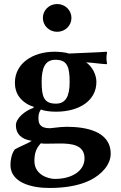

<svg xmlns="http://www.w3.org/2000/svg" viewBox="-20 -696 601 954"><path d="M459 -289C459 -324 439 -365 408 -386C438 -385 474 -379 509 -377L512 -380C510 -389 509 -398 509 -407C509 -416 510 -427 512 -436L509 -439C461 -435 398 -434 323 -430C305 -436 273 -439 251 -439C143 -439 54 -381 54 -285C54 -229 83 -201 109 -183C123 -173 148 -165 148 -165L146 -160C102 -145 59 -107 59 -74C59 -32 83 -5 138 4C116 18 78 32 54 46C37 68 32 99 32 124C32 211 136 238 225 238C290 238 366 230 427 200C486 171 530 121 530 68C530 -46 403 -66 311 -66C294 -66 271 -64 248 -61C234 -60 234 -59 229 -59C201 -59 171 -64 171 -107C171 -123 172 -135 183 -152C197 -146 224 -141 258 -141C374 -141 459 -196 459 -289ZM183 16C189 17 197 18 206 18C236 18 262 17 276 17C332 17 400 22 400 91C400 152 339 193 253 193C219 193 151 172 151 104C151 71 157 43 183 16ZM326 -288C326 -217 306 -181 258 -181C197 -181 187 -217 187 -290C187 -356 203 -399 255 -399C315 -399 326 -363 326 -288ZM193 -607C193 -569 224 -538 264 -538C304 -538 335 -569 335 -607C335 -645 304 -676 264 -676C224 -676 193 -645 193 -607Z"/></svg>

Font: Libertinus Sans
Style: Bold
Weight: 700
Designer: Philipp H. Poll, Khaled Hosny
Foundry: Caleb Maclennan
Version: Version 7.050;RELEASE